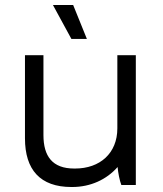

<svg xmlns="http://www.w3.org/2000/svg" viewBox="-20 -741 654 769"><path d="M266 -585H328L273 -721H192ZM266 8H269C343 8 407 -22 451 -72C453 -49 459 -18 466 0H524V-520H450V-227C450 -127 380 -66 281 -66H277C190 -66 154 -115 154 -200V-520H80V-187C80 -61 141 8 266 8Z"/></svg>

Font: Fixel Display Regular
Style: Regular
Weight: 400
Designer: AlfaBravo + MacPaw
Foundry: Kyrylo Tkachov, Marchela Mozhyna, Serhii Makarenko, Maria Weinstein, Zakhar Kryvoshyya
Version: Version 1.211